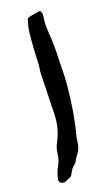

<svg xmlns="http://www.w3.org/2000/svg" viewBox="-118 -800 489 844"><g transform="rotate(-15 126.5 -378.5)"><path d="M61 -1Q54.2 -1 47.9 -5.6Q41.5 -10.3 41.5 -19.5Q44.4 -47.9 57.1 -78.6Q68.8 -102.1 68.8 -128.7Q68.8 -155.3 80.1 -180.7Q101.1 -230.5 101.1 -284.7L100.6 -298.3Q94.7 -388.2 89.8 -478.5L88.9 -496.6Q88.9 -506.3 90.3 -527.3Q86.9 -600.6 86.9 -646Q86.9 -681.2 88.9 -700.2L93.3 -726.6Q94.7 -736.3 99.1 -740.5Q103.5 -744.6 148.9 -755.9L157.7 -756.3Q164.1 -747.6 164.6 -740Q165 -732.4 165 -727.5L164.1 -701.2Q164.1 -686 168.9 -655.8Q178.7 -598.1 181.2 -539.6Q182.1 -512.7 184.6 -485.8Q187.5 -450.7 187.5 -416Q187.5 -289.6 169.4 -186Q167 -172.9 167 -156.2Q166.5 -125 148.4 -100.1Q143.6 -92.8 136.7 -77.6Q134.8 -69.8 131.3 -68.4Q113.8 -53.2 106.4 -32.2L99.6 -18.6L94.7 -15.6Q75.2 -6.3 72.8 -3.9Q66.9 -1 61 -1Z"/></g></svg>

Font: Kurland
Style: Regular
Weight: 400
Designer: GGBot
Version: 0.22